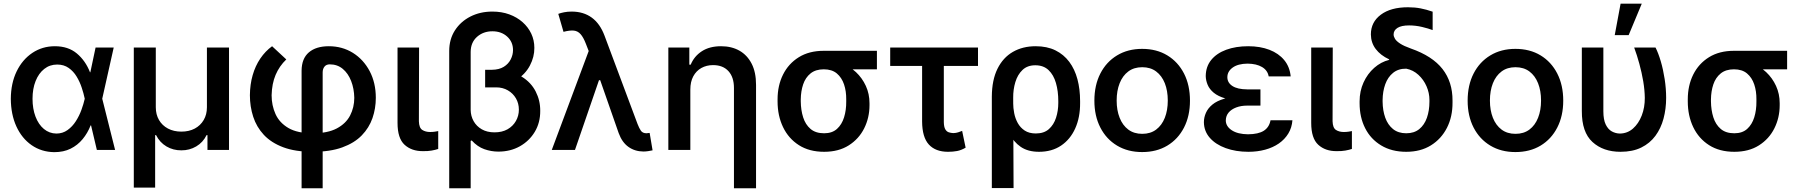

<svg xmlns="http://www.w3.org/2000/svg" viewBox="-20 -799 9596 1023"><path d="M269 11.7Q200.7 10.7 148.4 -25.6Q96.2 -62 67.1 -125.7Q38.1 -189.5 37.6 -272.5Q38.1 -355.5 68.6 -418.5Q99.1 -481.4 152.3 -517.1Q205.6 -552.7 272.5 -552.7Q343.3 -552.7 389.4 -514.2Q435.5 -475.6 459.5 -414.1H499.5L524.4 -274.4L593.3 0H496.1L431.2 -274.4Q425.8 -300.8 415.5 -331.8Q405.3 -362.8 388.4 -390.9Q371.6 -418.9 345.9 -437Q320.3 -455.1 284.7 -455.1Q245.1 -455.1 215.6 -431.6Q186 -408.2 169.7 -367.2Q153.3 -326.2 153.3 -272.5Q153.3 -219.7 169.2 -177.7Q185.1 -135.7 213.9 -111.8Q242.7 -87.9 280.3 -87.4Q314 -87.4 339.8 -106Q365.7 -124.5 384 -153.1Q402.3 -181.6 413.8 -213.4Q425.3 -245.1 431.2 -271.5L489.3 -545.9H585.9L524.4 -271.5L499.5 -130.9H462.9Q446.8 -89.8 420.2 -57.6Q393.6 -25.4 356.2 -6.8Q318.8 11.7 269 11.7Z M692.9 200.7V-545.9H810.1V-227.5Q810.1 -189 827.1 -159.7Q844.2 -130.4 875 -114Q905.8 -97.7 946.3 -97.7Q987.3 -97.7 1017.8 -114Q1048.3 -130.4 1065.4 -159.7Q1082.5 -189 1082.5 -227.5V-545.9H1200.2V0H1085.4V-79.1H1080.6Q1061.5 -40 1025.4 -18.8Q989.3 2.4 946.3 2Q902.8 2.4 866.9 -18.8Q831.1 -40 811.5 -79.1H806.6V200.7Z M1586.9 204.1V-422.4Q1587.4 -487.3 1625.7 -520Q1664.1 -552.7 1731.9 -552.7Q1803.2 -552.7 1859.9 -517.6Q1916.5 -482.4 1949.5 -420.2Q1982.4 -357.9 1982.4 -277.8Q1982.4 -221.2 1964.6 -169.7Q1946.8 -118.2 1907.5 -77.6Q1868.2 -37.1 1803.7 -13.7Q1739.3 9.8 1646 9.8Q1553.2 9.8 1489 -14.4Q1424.8 -38.6 1385.7 -80.6Q1346.7 -122.6 1329.1 -177Q1311.5 -231.4 1311.5 -291.5Q1312 -349.1 1326.2 -398.4Q1340.3 -447.8 1366.9 -487.1Q1393.6 -526.4 1429.7 -552.7L1505.4 -482.4Q1468.3 -446.8 1448.5 -400.1Q1428.7 -353.5 1427.2 -291.5Q1427.2 -237.3 1448 -191.2Q1468.8 -145 1516.8 -116.9Q1564.9 -88.9 1646 -88.9Q1725.6 -88.9 1774.4 -114.7Q1823.2 -140.6 1845.5 -183.8Q1867.7 -227.1 1867.7 -277.8Q1866.7 -327.1 1850.8 -367.7Q1835 -408.2 1806.2 -432.1Q1777.3 -456.1 1737.3 -456.1Q1718.3 -456.1 1708.7 -443.8Q1699.2 -431.6 1699.2 -413.1V204.1Z M2098.1 -545.9H2212.9L2211.9 -152.8Q2212.9 -117.7 2230 -106.7Q2247.1 -95.7 2272 -95.7Q2284.7 -95.7 2296.4 -97.4Q2308.1 -99.1 2314.9 -100.6V-5.4Q2300.3 -0.5 2280 3.2Q2259.8 6.8 2233.9 6.3Q2173.3 6.8 2135.7 -27.6Q2098.1 -62 2098.1 -144Z M2564.9 -420.9H2635.3Q2710.4 -420.9 2760 -390.4Q2809.6 -359.9 2834.2 -311.5Q2858.9 -263.2 2858.4 -208.5Q2858.9 -146 2829.6 -96.9Q2800.3 -47.9 2749.8 -19.5Q2699.2 8.8 2635.7 8.8Q2597.2 8.8 2560.5 -4.2Q2523.9 -17.1 2493.2 -50.8L2487.8 -48.3V-212.9Q2488.3 -180.7 2503.4 -153.6Q2518.6 -126.5 2546.9 -110.1Q2575.2 -93.8 2614.7 -93.8Q2655.3 -93.8 2684.1 -110.1Q2712.9 -126.5 2728.8 -154.3Q2744.6 -182.1 2744.6 -214.8Q2744.6 -248 2729 -274.9Q2713.4 -301.8 2686 -317.6Q2658.7 -333.5 2623.5 -333.5H2564.9ZM2603.5 -737.3Q2652.8 -737.3 2693.6 -722.4Q2734.4 -707.5 2764.4 -680.9Q2794.4 -654.3 2810.8 -619.4Q2827.1 -584.5 2827.1 -543.9Q2827.6 -496.1 2803.5 -450Q2779.3 -403.8 2731.7 -373.5Q2684.1 -343.3 2613.3 -343.3H2564.9V-427.2H2601.1Q2639.6 -427.7 2664.3 -443.1Q2689 -458.5 2701.2 -482.7Q2713.4 -506.8 2713.4 -532.2Q2713.4 -575.7 2682.4 -604Q2651.4 -632.3 2603.5 -632.3Q2555.2 -632.3 2521.7 -602.8Q2488.3 -573.2 2487.8 -522.9V204.1H2373.5V-527.3Q2373.5 -589.8 2403.8 -637Q2434.1 -684.1 2486.1 -710.7Q2538.1 -737.3 2603.5 -737.3Z M3407.7 8.3Q3362.3 7.8 3328.4 -16.4Q3294.4 -40.5 3276.4 -89.8L3165 -408.7L3122.1 -513.2L3101.6 -565.9Q3088.4 -600.1 3073.5 -616.9Q3058.6 -633.8 3037.4 -636Q3016.1 -638.2 2982.4 -629.4L2954.6 -725.1Q2967.3 -730 2985.6 -733.6Q3003.9 -737.3 3025.9 -737.3Q3088.9 -737.3 3133.1 -705.1Q3177.2 -672.9 3201.2 -608.4L3377 -138.2Q3385.7 -115.7 3394.8 -102.5Q3403.8 -89.4 3423.8 -88.9Q3434.1 -89.8 3441.4 -90.8L3457 2Q3447.3 4.4 3433.6 6.3Q3419.9 8.3 3407.7 8.3ZM2919.9 0 3134.8 -575.7 3199.2 -371.6H3171.4L3043.5 0Z M3658.2 -321.8V0H3541V-545.9H3652.8V-454.6H3660.2Q3678.7 -499.5 3719.7 -526.1Q3760.7 -552.7 3821.8 -552.7Q3877.9 -552.7 3919.7 -529.1Q3961.4 -505.4 3984.9 -459.7Q4008.3 -414.1 4008.3 -347.2V204.1H3890.6V-330.6Q3890.6 -387.7 3861.3 -419.9Q3832 -452.1 3779.3 -452.1Q3744.6 -452.1 3717 -436.8Q3689.5 -421.4 3673.8 -392.3Q3658.2 -363.3 3658.2 -321.8Z M4123 -258.8V-269.5Q4123 -343.3 4152.1 -401.6Q4181.2 -460 4236.1 -494.1Q4291 -528.3 4369.1 -528.3Q4382.8 -524.4 4394.8 -511.7Q4406.7 -499 4423.1 -484.6Q4439.5 -470.2 4466.8 -460.4Q4507.8 -445.3 4540.8 -414.6Q4573.7 -383.8 4593.3 -341.3Q4612.8 -298.8 4612.8 -249V-238.3Q4612.8 -171.9 4584.5 -115.2Q4556.2 -58.6 4502.2 -24.4Q4448.2 9.8 4371.1 9.8Q4292 9.8 4236.6 -25.6Q4181.2 -61 4152.1 -121.8Q4123 -182.6 4123 -258.8ZM4246.6 -269.5V-258.8Q4247.1 -212.4 4259.3 -173.8Q4271.5 -135.3 4298.6 -112.1Q4325.7 -88.9 4371.1 -88.9Q4413.6 -88.9 4439.5 -112.1Q4465.3 -135.3 4477.3 -173.8Q4489.3 -212.4 4488.8 -258.8V-269.5Q4489.3 -313 4477.1 -349.4Q4464.8 -385.7 4438.7 -407.7Q4412.6 -429.7 4369.1 -429.7Q4325.7 -429.7 4298.6 -407.7Q4271.5 -385.7 4259.3 -349.4Q4247.1 -313 4246.6 -269.5ZM4652.3 -528.3V-429.7H4369.1V-528.3Z M5190.9 -545.9V-447.8H4723.1V-545.9ZM4893.1 -545.9H5008.8V-148.4Q5009.3 -122.6 5016.6 -110.1Q5023.9 -97.7 5035.4 -94Q5046.9 -90.3 5059.6 -89.8Q5074.2 -90.3 5085.2 -94Q5096.2 -97.7 5106.4 -101.6L5125 -12.2Q5101.6 1.5 5079.6 5.6Q5057.6 9.8 5031.2 9.8Q4964.8 9.8 4929.2 -28.8Q4893.6 -67.4 4893.1 -151.9Z M5264.6 203.1V-284.2Q5265.1 -373 5294.7 -432.6Q5324.2 -492.2 5376.7 -522.5Q5429.2 -552.7 5498 -552.7Q5558.6 -552.7 5603.3 -530.8Q5647.9 -508.8 5677.2 -469.5Q5706.5 -430.2 5720.7 -377Q5734.9 -323.7 5734.9 -260.3V-250.5Q5735.4 -173.8 5709 -115Q5682.6 -56.2 5633.5 -23.2Q5584.5 9.8 5516.1 9.8Q5457 9.8 5418.5 -16.6Q5379.9 -43 5356.2 -90.6Q5332.5 -138.2 5316.9 -202.1L5378.4 -249Q5378.4 -224.1 5383.8 -196Q5389.2 -168 5402.8 -143.3Q5416.5 -118.7 5439.9 -103.3Q5463.4 -87.9 5499 -87.9Q5542.5 -87.9 5568.6 -111.1Q5594.7 -134.3 5606.7 -171.6Q5618.7 -209 5618.7 -250.5V-260.3Q5618.7 -313.5 5606.2 -356.7Q5593.8 -399.9 5566.9 -425.5Q5540 -451.2 5496.1 -451.2Q5454.1 -451.2 5428 -426.3Q5401.9 -401.4 5389.9 -361.6Q5377.9 -321.8 5378.4 -277.8L5380.4 203.1Z M6065.4 11.2Q5989.3 11.2 5931.9 -23.2Q5874.5 -57.6 5842.8 -119.4Q5811 -181.2 5811 -262.7Q5811 -345.2 5842.8 -407.2Q5874.5 -469.2 5931.9 -503.9Q5989.3 -538.6 6065.4 -538.6Q6142.6 -538.6 6199.7 -503.9Q6256.8 -469.2 6288.6 -407.2Q6320.3 -345.2 6320.3 -262.7Q6320.3 -181.2 6288.6 -119.4Q6256.8 -57.6 6199.7 -23.2Q6142.6 11.2 6065.4 11.2ZM6065.9 -85.9Q6109.9 -85.9 6140.1 -108.6Q6170.4 -131.3 6186.3 -171.4Q6202.1 -211.4 6202.1 -263.2Q6202.1 -315.4 6186.3 -355.5Q6170.4 -395.5 6140.1 -418.2Q6109.9 -440.9 6065.9 -440.9Q6022 -440.9 5991.7 -418.2Q5961.4 -395.5 5945.6 -355.5Q5929.7 -315.4 5929.7 -263.2Q5929.7 -211.4 5945.6 -171.4Q5961.4 -131.3 5991.7 -108.6Q6022 -85.9 6065.9 -85.9Z M6604.5 -285.2H6695.8V-236.3H6625Q6592.8 -236.3 6566.9 -226.6Q6541 -216.8 6526.4 -199.5Q6511.7 -182.1 6511.2 -157.7Q6511.2 -126 6543 -105Q6574.7 -84 6629.9 -83.5Q6685.1 -84 6713.9 -102.5Q6742.7 -121.1 6749.5 -158.2H6866.2Q6863.3 -118.7 6844.2 -87.4Q6825.2 -56.2 6793.7 -34.4Q6762.2 -12.7 6720.9 -1.5Q6679.7 9.8 6631.8 9.8Q6564.5 9.8 6510.7 -9.8Q6457 -29.3 6426 -64.7Q6395 -100.1 6394.5 -147.9Q6394.5 -173.3 6405.3 -197.8Q6416 -222.2 6439.9 -241.9Q6463.9 -261.7 6504.2 -273.4Q6544.4 -285.2 6604.5 -285.2ZM6695.8 -263.2H6604.5Q6546.9 -263.2 6508.3 -274.7Q6469.7 -286.1 6447 -304.9Q6424.3 -323.7 6414.6 -346.9Q6404.8 -370.1 6404.3 -393.6Q6404.8 -444.3 6433.6 -479.7Q6462.4 -515.1 6513.4 -533.9Q6564.5 -552.7 6630.9 -552.7Q6694.3 -552.7 6743.7 -533.7Q6793 -514.6 6822.5 -478.8Q6852.1 -442.9 6856.9 -392.1H6739.7Q6733.9 -424.3 6704.3 -441.9Q6674.8 -459.5 6627 -460Q6576.2 -459.5 6547.9 -439Q6519.5 -418.5 6519.5 -387.7Q6519.5 -358.4 6546.4 -340.8Q6573.2 -323.2 6625 -322.8H6695.8Z M6966.3 -545.9H7081.1L7080.1 -152.8Q7081.1 -117.7 7098.1 -106.7Q7115.2 -95.7 7140.1 -95.7Q7152.8 -95.7 7164.6 -97.4Q7176.3 -99.1 7183.1 -100.6V-5.4Q7168.5 -0.5 7148.2 3.2Q7127.9 6.8 7102.1 6.3Q7041.5 6.8 7003.9 -27.6Q6966.3 -62 6966.3 -144Z M7284.2 -615.7Q7284.2 -681.2 7337.2 -720.7Q7390.1 -760.3 7481.9 -760.3Q7518.1 -760.3 7548.8 -754.4Q7579.6 -748.5 7613.3 -736.8V-638.7Q7591.8 -647 7557.4 -655.3Q7522.9 -663.6 7487.8 -663.6Q7446.8 -663.6 7426 -650.4Q7405.3 -637.2 7405.3 -615.2Q7405.3 -604.5 7412.8 -592Q7420.4 -579.6 7440.2 -566.7Q7460 -553.7 7497.1 -540.5Q7611.8 -500.5 7665.8 -431.4Q7719.7 -362.3 7719.2 -262.7V-252.9Q7719.7 -177.2 7689.5 -117.9Q7659.2 -58.6 7604 -24.4Q7548.8 9.8 7472.7 9.8Q7395.5 9.8 7339.4 -23.9Q7283.2 -57.6 7253.7 -116Q7224.1 -174.3 7224.1 -249V-258.8Q7224.1 -313.5 7245.1 -359.6Q7266.1 -405.8 7302 -437.5Q7337.9 -469.2 7381.8 -480L7381.3 -482.9Q7335.4 -504.4 7310.1 -537.8Q7284.7 -571.3 7284.2 -615.7ZM7346.7 -266.6V-257.3Q7347.2 -210 7360.8 -171.9Q7374.5 -133.8 7402.3 -111.3Q7430.2 -88.9 7472.7 -88.9Q7514.6 -88.9 7542 -111.1Q7569.3 -133.3 7582.8 -171.6Q7596.2 -210 7596.2 -257.3V-266.6Q7596.2 -303.7 7580.8 -339.1Q7565.4 -374.5 7537.6 -400.1Q7509.8 -425.8 7472.7 -433.1Q7430.7 -433.6 7402.6 -410.9Q7374.5 -388.2 7360.8 -350.1Q7347.2 -312 7346.7 -266.6Z M8054.2 11.2Q7978 11.2 7920.7 -23.2Q7863.3 -57.6 7831.5 -119.4Q7799.8 -181.2 7799.8 -262.7Q7799.8 -345.2 7831.5 -407.2Q7863.3 -469.2 7920.7 -503.9Q7978 -538.6 8054.2 -538.6Q8131.3 -538.6 8188.5 -503.9Q8245.6 -469.2 8277.3 -407.2Q8309.1 -345.2 8309.1 -262.7Q8309.1 -181.2 8277.3 -119.4Q8245.6 -57.6 8188.5 -23.2Q8131.3 11.2 8054.2 11.2ZM8054.7 -85.9Q8098.6 -85.9 8128.9 -108.6Q8159.2 -131.3 8175 -171.4Q8190.9 -211.4 8190.9 -263.2Q8190.9 -315.4 8175 -355.5Q8159.2 -395.5 8128.9 -418.2Q8098.6 -440.9 8054.7 -440.9Q8010.7 -440.9 7980.5 -418.2Q7950.2 -395.5 7934.3 -355.5Q7918.5 -315.4 7918.5 -263.2Q7918.5 -211.4 7934.3 -171.4Q7950.2 -131.3 7980.5 -108.6Q8010.7 -85.9 8054.7 -85.9Z M8408.2 -545.9H8522.9V-206.1Q8522.9 -161.6 8535.4 -135.7Q8547.9 -109.9 8567.9 -98.9Q8587.9 -87.9 8610.8 -87.4Q8650.9 -87.9 8680.7 -114Q8710.4 -140.1 8727.3 -183.3Q8744.1 -226.6 8743.7 -277.3Q8743.2 -319.3 8735.4 -365.7Q8727.5 -412.1 8714.8 -458.7Q8702.1 -505.4 8687 -545.9H8800.8Q8815.9 -516.1 8828.9 -472.2Q8841.8 -428.2 8849.6 -377.4Q8857.4 -326.7 8857.4 -277.3Q8857.4 -219.2 8843.5 -167.2Q8829.6 -115.2 8800.3 -75.4Q8771 -35.6 8724.9 -12.9Q8678.7 9.8 8614.3 9.8Q8522 9.8 8464.8 -42.5Q8407.7 -94.7 8408.2 -207.5ZM8583.5 -611.8 8614.7 -779.3H8727.5L8657.7 -611.8Z M8972.7 -258.8V-269.5Q8972.7 -343.3 9001.7 -401.6Q9030.8 -460 9085.7 -494.1Q9140.6 -528.3 9218.8 -528.3Q9232.4 -524.4 9244.4 -511.7Q9256.3 -499 9272.7 -484.6Q9289.1 -470.2 9316.4 -460.4Q9357.4 -445.3 9390.4 -414.6Q9423.3 -383.8 9442.9 -341.3Q9462.4 -298.8 9462.4 -249V-238.3Q9462.4 -171.9 9434.1 -115.2Q9405.8 -58.6 9351.8 -24.4Q9297.9 9.8 9220.7 9.8Q9141.6 9.8 9086.2 -25.6Q9030.8 -61 9001.7 -121.8Q8972.7 -182.6 8972.7 -258.8ZM9096.2 -269.5V-258.8Q9096.7 -212.4 9108.9 -173.8Q9121.1 -135.3 9148.2 -112.1Q9175.3 -88.9 9220.7 -88.9Q9263.2 -88.9 9289.1 -112.1Q9314.9 -135.3 9326.9 -173.8Q9338.9 -212.4 9338.4 -258.8V-269.5Q9338.9 -313 9326.7 -349.4Q9314.5 -385.7 9288.3 -407.7Q9262.2 -429.7 9218.8 -429.7Q9175.3 -429.7 9148.2 -407.7Q9121.1 -385.7 9108.9 -349.4Q9096.7 -313 9096.2 -269.5ZM9502 -528.3V-429.7H9218.8V-528.3Z"/></svg>

Font: Inter Cardless Tabular Medium
Style: Regular
Weight: 500
Designer: Rasmus Andersson
Foundry: rsms
Version: Version 4.000;git-4fc901f